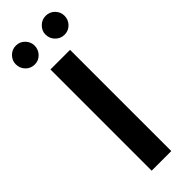

<svg xmlns="http://www.w3.org/2000/svg" viewBox="-290 -828 845 845"><g transform="rotate(-45 132.5 -406.0)"><path d="M195 -630V0H73V-630ZM-19 -754Q-19 -777 -2 -794.5Q15 -812 40 -812Q64 -812 81 -794.5Q98 -777 98 -754Q98 -729 81 -711.5Q64 -694 40 -694Q15 -694 -2 -711.5Q-19 -729 -19 -754ZM166 -754Q166 -777 183.5 -794.5Q201 -812 225 -812Q250 -812 267 -794.5Q284 -777 284 -754Q284 -729 267 -711.5Q250 -694 225 -694Q201 -694 183.5 -711.5Q166 -729 166 -754Z"/></g></svg>

Font: Mukta Vaani SemiBold
Style: Regular
Weight: 600
Designer: Noopur Datye, Girish Dalvi, Yashodeep Gholap, Pallavi Karambelkar
Foundry: Ek Type
Version: Version 2.538;PS 1.000;hotconv 16.6.51;makeotf.lib2.5.65220;